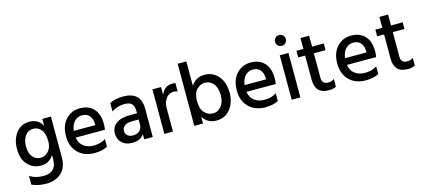

<svg xmlns="http://www.w3.org/2000/svg" viewBox="-66 -1321 4678 2112"><g transform="rotate(-15 2273.5 -265.5)"><path d="M496 -43Q496 74 429.5 133.5Q363 193 259 193Q161 193 94 160V61Q158 103 249 103Q398 103 398 -44V-96Q349 -14 251 -14Q165 -14 104 -77.5Q43 -141 43 -257Q43 -369 100 -441.5Q157 -514 251 -514Q352 -514 398 -428V-507H496ZM146 -259Q146 -180 182.5 -139Q219 -98 269 -98Q321 -98 359.5 -138.5Q398 -179 398 -252Q398 -342 361.5 -385Q325 -428 273 -428Q214 -428 180 -381.5Q146 -335 146 -259Z M1006 -27Q950 5 858 5Q740 5 670 -66Q600 -137 600 -252Q600 -374 664 -443.5Q728 -513 827 -513Q924 -513 981 -452.5Q1038 -392 1038 -278Q1038 -247 1032 -213H699Q709 -147 755 -112Q801 -77 871 -77Q952 -77 1006 -115ZM829 -432Q779 -432 743 -395.5Q707 -359 698 -290H943V-308Q941 -365 912 -398.5Q883 -432 829 -432Z M1317 -73Q1365 -73 1392.5 -99.5Q1420 -126 1420 -169V-226H1344Q1288 -226 1259.5 -204Q1231 -182 1231 -148Q1231 -113 1253 -93Q1275 -73 1317 -73ZM1423 -60Q1384 4 1286 4Q1214 4 1170.5 -37.5Q1127 -79 1127 -143Q1127 -216 1182 -256.5Q1237 -297 1336 -297H1420V-326Q1420 -378 1395 -404.5Q1370 -431 1312 -431Q1231 -431 1165 -386V-481Q1224 -515 1321 -515Q1520 -515 1520 -322V0H1423Z M1750 0H1652V-507H1750V-418Q1787 -512 1883 -512Q1897 -512 1914 -509V-413Q1893 -422 1867 -422Q1816 -422 1783 -377Q1750 -332 1750 -270Z M2092 0H1993V-707H2092V-430Q2146 -514 2245 -514Q2341 -514 2402 -442Q2463 -370 2463 -251Q2463 -144 2405 -68.5Q2347 7 2246 7Q2145 7 2092 -77ZM2092 -257Q2092 -167 2132 -123Q2172 -79 2230 -79Q2286 -79 2324 -126.5Q2362 -174 2362 -249Q2362 -335 2324 -381.5Q2286 -428 2227 -428Q2175 -428 2133.5 -386Q2092 -344 2092 -257Z M2951 -27Q2895 5 2803 5Q2685 5 2615 -66Q2545 -137 2545 -252Q2545 -374 2609 -443.5Q2673 -513 2772 -513Q2869 -513 2926 -452.5Q2983 -392 2983 -278Q2983 -247 2977 -213H2644Q2654 -147 2700 -112Q2746 -77 2816 -77Q2897 -77 2951 -115ZM2774 -432Q2724 -432 2688 -395.5Q2652 -359 2643 -290H2888V-308Q2886 -365 2857 -398.5Q2828 -432 2774 -432Z M3201 0H3102V-507H3201ZM3213 -662Q3213 -637 3195 -619Q3177 -601 3151 -601Q3125 -601 3107.5 -618.5Q3090 -636 3090 -662Q3090 -688 3107.5 -706Q3125 -724 3151 -724Q3177 -724 3195 -706Q3213 -688 3213 -662Z M3609 -13Q3576 5 3528 5Q3371 5 3371 -154V-431H3292V-507H3371V-631H3470V-507H3603V-431H3470V-152Q3470 -79 3540 -79Q3581 -79 3609 -101Z M4095 -27Q4039 5 3947 5Q3829 5 3759 -66Q3689 -137 3689 -252Q3689 -374 3753 -443.5Q3817 -513 3916 -513Q4013 -513 4070 -452.5Q4127 -392 4127 -278Q4127 -247 4121 -213H3788Q3798 -147 3844 -112Q3890 -77 3960 -77Q4041 -77 4095 -115ZM3918 -432Q3868 -432 3832 -395.5Q3796 -359 3787 -290H4032V-308Q4030 -365 4001 -398.5Q3972 -432 3918 -432Z M4508 -13Q4475 5 4427 5Q4270 5 4270 -154V-431H4191V-507H4270V-631H4369V-507H4502V-431H4369V-152Q4369 -79 4439 -79Q4480 -79 4508 -101Z"/></g></svg>

Font: Hind Vadodara Medium
Style: Regular
Weight: 500
Designer: Hitesh Malaviya
Foundry: Indian Type Foundry
Version: Version 1.001;PS 1.0;hotconv 1.0.86;makeotf.lib2.5.63406; tt